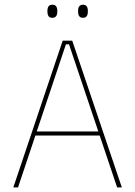

<svg xmlns="http://www.w3.org/2000/svg" viewBox="-20 -816 588 836"><path d="M38 0 253 -639H294.5L510.5 0H490L280.5 -623H267L58.5 0ZM127 -226V-243.5H421V-226ZM208 -738.5Q197 -738.5 191.8 -745.2Q186.5 -752 186.5 -766V-769Q186.5 -782 191.8 -788.8Q197 -795.5 208 -795.5Q219 -795.5 224.2 -788.8Q229.5 -782 229.5 -769V-766Q229.5 -752 224.2 -745.2Q219 -738.5 208 -738.5ZM341.5 -738.5Q330.5 -738.5 325.2 -745.2Q320 -752 320 -766V-769Q320 -782 325.2 -788.8Q330.5 -795.5 341.5 -795.5Q352 -795.5 357.2 -788.8Q362.5 -782 362.5 -769V-766Q362.5 -752 357.2 -745.2Q352 -738.5 341.5 -738.5Z"/></svg>

Font: Anek Tamil Medium Thin
Style: Regular
Weight: 250
Version: Version 1.003